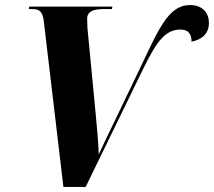

<svg xmlns="http://www.w3.org/2000/svg" viewBox="-20 -740 847 760"><path d="M153 -659 231 0H319L548 -470C602 -580 636 -623 695 -623C724 -623 739 -606 738 -575C778 -583 807 -606 807 -649C807 -688 783 -720 732 -720C645 -720 607 -622 528 -457L432 -257C418 -229 386 -162 371 -129C369 -176 364 -238 358 -297L326 -631C326 -639 325 -654 325 -666C325 -695 350 -704 390 -704H423L425 -714H96L94 -704H109C135 -704 148 -695 153 -659Z"/></svg>

Font: Noto Serif Display SemiCondensed ExtraBold
Style: Italic
Weight: 800
Width: 4
Italic angle: -12°
Designer: Monotype Design Team
Foundry: Monotype Imaging Inc.
Version: Version 2.009